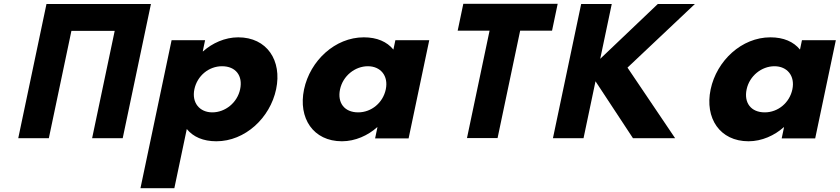

<svg xmlns="http://www.w3.org/2000/svg" viewBox="-20 -723 4386 1003"><path d="M353.1 -561.9H579.2L461.2 -0.9H621L768.5 -702.1H608.7H382.6H222.8L75.3 -0.9H235.1Z M1422.5 -257C1454.1 -407 1374.5 -528 1224.5 -528C1154.5 -528 1088 -497 1041.2 -455H1039.2L1051.4 -513H876.4L713.8 260H890.8L955.8 -49C989.2 -8 1041.3 15 1110.3 15C1260.3 15 1391 -107 1422.5 -257ZM1234.5 -257C1219.6 -186 1156.1 -136 1089.1 -136C1023.1 -136 980.6 -186 995.5 -257C1010.3 -327 1070.8 -377 1139.8 -377C1211.8 -377 1249.3 -327 1234.5 -257Z M1568.3 -256C1536.8 -106 1616.3 15 1766.3 15C1836.3 15 1902.9 -16 1949.7 -58H1951.7L1939.5 0H2114.5L2222.4 -513H2045.4L2035.1 -464C2001.7 -505 1949.5 -528 1880.5 -528C1730.5 -528 1599.9 -406 1568.3 -256ZM1756.3 -256C1771.3 -327 1834.8 -377 1901.8 -377C1967.8 -377 2010.3 -327 1995.3 -256C1980.6 -186 1920.1 -136 1851.1 -136C1779.1 -136 1741.6 -186 1756.3 -256Z M2370.9 -562.9H2537.5L2419.5 -1.9H2579.3L2697.3 -562.9H2863.9L2893.3 -703.1H2400.3Z M3506.9 -0.9 3258 -369.8 3610.1 -702.1H3416.3L3115.5 -415.7L3175.8 -702.1H3016L2868.5 -0.9H3028.3L3090.9 -298.4L3286.7 -0.9Z M3692.3 -256C3660.8 -106 3740.3 15 3890.3 15C3960.3 15 4026.9 -16 4073.7 -58H4075.7L4063.5 0H4238.5L4346.4 -513H4169.4L4159.1 -464C4125.7 -505 4073.5 -528 4004.5 -528C3854.5 -528 3723.9 -406 3692.3 -256ZM3880.3 -256C3895.3 -327 3958.8 -377 4025.8 -377C4091.8 -377 4134.3 -327 4119.3 -256C4104.6 -186 4044.1 -136 3975.1 -136C3903.1 -136 3865.6 -186 3880.3 -256Z"/></svg>

Font: Hussar
Style: BdOblTwo
Weight: 700
Foundry: Cannot Into Space Fonts
Version: Version 2.00